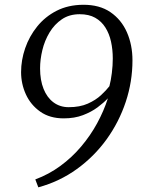

<svg xmlns="http://www.w3.org/2000/svg" viewBox="-20 -767 614 824"><path d="M144.5 37 131.5 3Q189.5 -18.5 239 -54.8Q288.5 -91 328.2 -138Q368 -185 396.8 -237.8Q425.5 -290.5 443 -345Q425 -326 398.5 -306.2Q372 -286.5 336 -272.8Q300 -259 253.5 -259Q193.5 -259 152.8 -287.8Q112 -316.5 91.2 -361.8Q70.5 -407 70.5 -457.5Q70.5 -509 88 -560Q105.5 -611 139.5 -653.2Q173.5 -695.5 223 -720.8Q272.5 -746 336.5 -746.5Q407 -747 454 -714.8Q501 -682.5 524.8 -628.2Q548.5 -574 548.5 -508Q548.5 -417 519.8 -330.2Q491 -243.5 437.8 -169.5Q384.5 -95.5 310.2 -41.8Q236 12 144.5 37ZM275 -307Q322.5 -307 356.8 -322.2Q391 -337.5 413.8 -358.8Q436.5 -380 449.5 -397Q456 -421.5 460 -453.8Q464 -486 464 -516Q464 -554 456.5 -588.2Q449 -622.5 432.2 -649Q415.5 -675.5 388.5 -690.8Q361.5 -706 322 -706Q277.5 -706 245.5 -684.2Q213.5 -662.5 192.5 -627.5Q171.5 -592.5 161.8 -552Q152 -511.5 152 -473.5Q152 -423 167 -385.5Q182 -348 209.8 -327.5Q237.5 -307 275 -307Z"/></svg>

Font: Merriweather 36pt Light
Style: Italic
Weight: 300
Italic angle: -7.8°
Version: Version 2.101